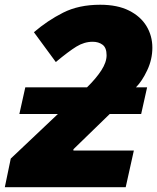

<svg xmlns="http://www.w3.org/2000/svg" viewBox="-48 -785 659 805"><path d="M-27.8 0 -2.9 -120.1 194.8 -307.1H33.2L58.1 -418.9H316.9Q354.5 -455.6 376.7 -489.7Q398.9 -523.9 398.9 -553.2Q398.9 -585 382.1 -597.4Q365.2 -609.9 340.8 -609.9Q305.2 -609.9 272.2 -589.6Q239.3 -569.3 186 -524.9L94.2 -649.9Q150.9 -698.7 216.6 -731.9Q282.2 -765.1 372.1 -765.1Q444.3 -765.1 492.9 -740.7Q541.5 -716.3 566.2 -675.5Q590.8 -634.8 590.8 -585Q590.8 -536.1 569.3 -490.5Q547.9 -444.8 522 -418.9H568.8L543.9 -307.1H412.1L259.8 -159.2V-153.8H513.2L479 0Z"/></svg>

Font: Open Sans ExtraBold
Style: Italic
Weight: 800
Italic angle: -12°
Designer: Monotype Design Team
Foundry: Monotype Imaging Inc.
Version: Version 3.000; ttfautohint (v1.8.4)